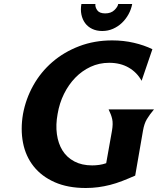

<svg xmlns="http://www.w3.org/2000/svg" viewBox="-20 -921 790 960"><path d="M656 -43Q622 -28 591 -16Q560 -4 530.5 3.5Q501 11 471 15Q441 19 409 19Q319 19 253.5 -10Q188 -39 148 -89.5Q108 -140 95 -207.5Q82 -275 95 -351Q109 -427 146.5 -494Q184 -561 242 -611Q300 -661 376 -690Q452 -719 541 -719Q598 -719 649.5 -707Q701 -695 742 -675L688 -517Q665 -559 623.5 -583Q582 -607 526 -607Q476 -607 433 -587Q390 -567 356.5 -532.5Q323 -498 300 -451.5Q277 -405 268 -351Q258 -297 264.5 -250Q271 -203 292.5 -168.5Q314 -134 351.5 -114Q389 -94 441 -94Q458 -94 476 -96.5Q494 -99 511 -105L540 -268Q546 -303 541 -325.5Q536 -348 523 -374H750Q728 -348 714.5 -325.5Q701 -303 695 -268ZM641 -901Q636 -874 622.5 -849.5Q609 -825 589.5 -806.5Q570 -788 545 -777Q520 -766 491 -766Q463 -766 441 -776.5Q419 -787 405.5 -805.5Q392 -824 387 -848.5Q382 -873 387 -901H457Q455 -886 466 -870Q477 -854 506 -854Q535 -854 552 -870.5Q569 -887 571 -901Z"/></svg>

Font: LT Museum
Style: Bold Italic
Weight: 700
Designer: Daniel Lyons
Foundry: LyonsType
Version: Version 1.011